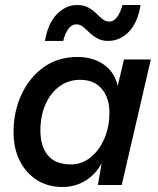

<svg xmlns="http://www.w3.org/2000/svg" viewBox="-20 -737 630 765"><path d="M229 8Q170 8 126.5 -20Q83 -48 58.5 -97Q34 -146 34 -211Q34 -291 65 -359Q96 -427 153 -468.5Q210 -510 289 -510Q349 -510 392.5 -480.5Q436 -451 449 -395L474 -500H581L465 0H370L385 -87Q362 -43 321 -17.5Q280 8 229 8ZM263 -82Q306 -82 340.5 -109.5Q375 -137 395.5 -184Q416 -231 416 -288Q416 -347 385.5 -383Q355 -419 299 -419Q252 -419 216.5 -392.5Q181 -366 161 -320.5Q141 -275 141 -217Q141 -155 170.5 -118.5Q200 -82 263 -82ZM540 -717Q529 -647 493.5 -610.5Q458 -574 411 -574Q386 -574 368 -584Q350 -594 336.5 -607Q323 -620 311 -630Q299 -640 284 -640Q266 -640 252.5 -622Q239 -604 232 -574H159Q171 -644 206.5 -680.5Q242 -717 288 -717Q314 -717 332 -707Q350 -697 363 -684Q376 -671 388.5 -661Q401 -651 416 -651Q433 -651 446.5 -669Q460 -687 468 -717Z"/></svg>

Font: Prodigy Sans Medium
Style: Italic
Weight: 500
Italic angle: -13°
Designer: Wei Huang
Foundry: Wei Huang
Version: Version 1.003; ttfautohint (v1.8.3)